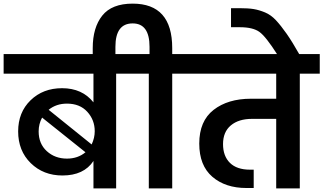

<svg xmlns="http://www.w3.org/2000/svg" viewBox="-41 -1038 1782 1058"><path d="M474 0V-151Q421 -71 303 -71Q198 -71 128.5 -139Q59 -207 59 -314Q59 -419 127.5 -485.5Q196 -552 301 -552Q412 -552 474 -474V-632H-21V-740H709V-632H599V0ZM328 -467Q269 -467 227 -433L464 -242Q481 -278 481 -315Q481 -377 440 -422Q399 -467 328 -467ZM328 -164Q388 -164 430 -199L191 -390Q172 -355 172 -314Q172 -246 217 -205Q262 -164 328 -164Z M470 -711V-773Q470 -886 522.5 -952Q575 -1018 690 -1018Q908 -1018 908 -773V-740H1019V-632H908V0H779V-632H668V-740H783V-780Q783 -909 690 -909Q595 -909 595 -780V-711Z M977 -632V-740H1721V-632H1611V0H1481V-383H1348Q1274 -383 1231 -347Q1188 -311 1188 -244Q1188 -178 1226 -140.5Q1264 -103 1337 -103H1357V-2H1317Q1201 -2 1129 -64Q1057 -126 1057 -247Q1057 -371 1136 -432.5Q1215 -494 1342 -494H1481V-632Z M1488 -736Q1424 -837 1388 -862.5Q1352 -888 1281 -888H1232V-993H1278Q1327 -993 1357 -988Q1387 -983 1419.5 -969.5Q1452 -956 1479.5 -926.5Q1507 -897 1538.5 -852Q1570 -807 1610 -736Z"/></svg>

Font: SVN-Poppins SemiBold
Style: Regular
Weight: 600
Designer: Ninad Kale (Devanagari), Jonny Pinhorn (Latin)
Foundry: Indian Type Foundry
Version: Version 3.002 2017